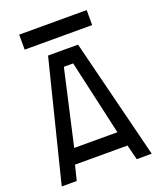

<svg xmlns="http://www.w3.org/2000/svg" viewBox="-174 -1094 1008 1203"><g transform="rotate(-20 330.0 -492.5)"><path d="M101 -885V-985H551V-885ZM226 -800 26 0H126L151 -100H501L526 0H626L426 -800ZM295 -700H357L470 -200H182Z"/></g></svg>

Font: Serreria Sobria
Style: Medium
Weight: 500
Version: Version 001.000